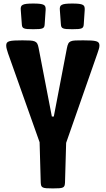

<svg xmlns="http://www.w3.org/2000/svg" viewBox="-20 -1050 589 1070"><path d="M200.7 -257.3 24.9 -752.4Q20.5 -765.6 17.6 -776.4Q14.6 -787.1 14.6 -796.9Q14.6 -806.2 18.6 -811.8Q22.5 -817.4 32.7 -820.3Q43 -823.2 60.5 -824.2Q78.1 -825.2 105 -825.2Q131.8 -825.2 148.2 -824.2Q164.6 -823.2 174.1 -819.1Q183.6 -814.9 188 -806.4Q192.4 -797.9 195.3 -782.2L269 -400.4H279.8L353 -782.2Q356 -797.9 360.4 -806.6Q364.7 -815.4 374 -819.6Q383.3 -823.7 399.7 -824.5Q416 -825.2 443.4 -825.2Q470.2 -825.2 487.8 -824.2Q505.4 -823.2 515.6 -820.3Q525.9 -817.4 530 -811.8Q534.2 -806.2 534.2 -796.9Q534.2 -787.1 530.8 -776.6Q527.3 -766.1 522.9 -752.4L348.6 -253.9L342.3 -33.2Q341.8 -22 339.6 -15.4Q337.4 -8.8 330.6 -5.4Q323.7 -2 310.3 -1Q296.9 0 274.4 0Q252 0 238.8 -1Q225.6 -2 218.8 -5.4Q211.9 -8.8 209.7 -15.4Q207.5 -22 207 -33.2ZM382.8 -887.2Q362.3 -887.2 350.1 -888.2Q337.9 -889.2 331.3 -892.1Q324.7 -895 322.3 -900.4Q319.8 -905.8 319.3 -915L313.5 -994.6Q312.5 -1004.9 314.7 -1012Q316.9 -1019 324.2 -1022.9Q331.5 -1026.9 345.5 -1028.6Q359.4 -1030.3 382.8 -1030.3Q406.2 -1030.3 420.2 -1028.6Q434.1 -1026.9 441.4 -1022.9Q448.7 -1019 450.7 -1012Q452.6 -1004.9 452.1 -994.6L446.8 -915Q446.3 -905.8 443.8 -900.4Q441.4 -895 434.8 -892.1Q428.2 -889.2 415.8 -888.2Q403.3 -887.2 382.8 -887.2ZM165 -887.2Q144.5 -887.2 132.3 -888.2Q120.1 -889.2 113.5 -892.1Q106.9 -895 104.5 -900.4Q102.1 -905.8 101.6 -915L95.7 -994.6Q94.7 -1004.9 96.9 -1012Q99.1 -1019 106.4 -1022.9Q113.8 -1026.9 127.7 -1028.6Q141.6 -1030.3 165 -1030.3Q188.5 -1030.3 202.4 -1028.6Q216.3 -1026.9 223.6 -1022.9Q231 -1019 232.9 -1012Q234.9 -1004.9 234.4 -994.6L229 -915Q228.5 -905.8 226.1 -900.4Q223.6 -895 217 -892.1Q210.4 -889.2 198 -888.2Q185.5 -887.2 165 -887.2Z"/></svg>

Font: Denk One
Style: Regular
Weight: 400
Designer: Irina Smirnova
Foundry: Irina Smirnova
Version: Version 1.002